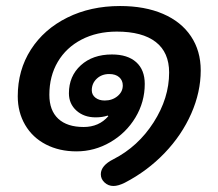

<svg xmlns="http://www.w3.org/2000/svg" viewBox="-20 -520 726 638"><path d="M315 59Q315 30 357 9Q439 -33 490.5 -113.5Q542 -194 542 -279Q542 -346 497.5 -380.5Q453 -415 368 -415Q302 -415 251 -388.5Q200 -362 172 -314.5Q144 -267 144 -205Q144 -153 173.5 -125.5Q203 -98 258 -98Q309 -98 340 -134L338 -136Q320 -130 298 -130Q259 -130 234 -152.5Q209 -175 209 -210Q209 -267 248.5 -303Q288 -339 352 -339Q404 -339 432.5 -313.5Q461 -288 461 -241Q461 -181 430 -129.5Q399 -78 346.5 -47.5Q294 -17 234 -17Q177 -17 132.5 -40Q88 -63 63.5 -105Q39 -147 39 -200Q39 -287 82.5 -355Q126 -423 203.5 -461.5Q281 -500 379 -500Q461 -500 521.5 -474Q582 -448 614.5 -399.5Q647 -351 647 -286Q647 -214 615.5 -142.5Q584 -71 527 -11.5Q470 48 395 87Q373 98 357 98Q340 98 327.5 86.5Q315 75 315 59ZM388 -236Q388 -253 376 -263.5Q364 -274 343 -274Q318 -274 301.5 -258.5Q285 -243 285 -220Q285 -205 297 -195.5Q309 -186 328 -186Q353 -186 370.5 -200.5Q388 -215 388 -236Z"/></svg>

Font: Kodchasan SemiBold
Style: Italic
Weight: 600
Italic angle: -10°
Version: Version 1.000; ttfautohint (v1.6)